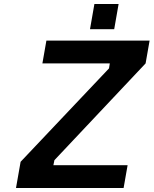

<svg xmlns="http://www.w3.org/2000/svg" viewBox="-20 -940 768 960"><path d="M430 -794 452 -920H573L551 -794ZM60 0 83 -131 525 -598 529 -623H192L212 -737H728L708 -623L252 -139L247 -114H618L598 0Z"/></svg>

Font: Tomorrow Medium
Style: Italic
Weight: 500
Italic angle: -10°
Designer: Tony de Marco, Monica Rizzolli
Foundry: Just in Type
Version: Version 2.002